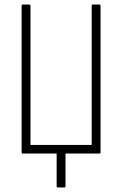

<svg xmlns="http://www.w3.org/2000/svg" viewBox="-20 -675 536 844"><path d="M234 149Q229 149 229 144V0H79Q75 0 75 -6V-649Q75 -655 79 -655H108Q114 -655 114 -649V-38H383V-649Q383 -655 388 -655H417Q422 -655 422 -649V-6Q422 -3 421 -1.5Q420 0 417 0H268V144Q268 149 263 149Z"/></svg>

Font: Sofia Sans Condensed ExtraLight
Style: Regular
Weight: 250
Version: Version 4.100